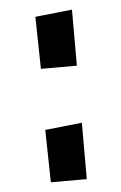

<svg xmlns="http://www.w3.org/2000/svg" viewBox="-44 -547 367 580"><g transform="rotate(-5 140.0 -257.0)"><path d="M196 0H87L84 -159L196 -171ZM196 -344H87L84 -502L196 -514Z"/></g></svg>

Font: Truculenta ExtraBold
Style: Regular
Weight: 800
Version: Version 1.002